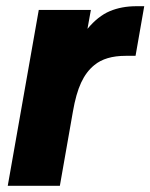

<svg xmlns="http://www.w3.org/2000/svg" viewBox="-20 -599 485 619"><path d="M5 0 105 -567H273L262 -506Q296 -547 334 -563Q372 -579 420 -579H445L417 -419H385Q320 -419 284 -389Q258 -368 241.5 -332.5Q225 -297 215 -239L173 0Z"/></svg>

Font: Open Sauce One Black Italic
Style: Regular
Weight: 900
Italic angle: -10°
Designer: Alfredo Marco Pradil
Foundry: Creative Sauce Fz LLC
Version: Version 1.477